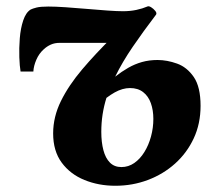

<svg xmlns="http://www.w3.org/2000/svg" viewBox="-20 -585 697 616"><path d="M87 -355.5H46Q43 -372.5 42 -401.5Q41 -430.5 43.5 -462.2Q46 -494 54.5 -519.5Q63 -545 78.5 -554.5Q84.5 -557.5 97.2 -560.8Q110 -564 135 -564Q157.5 -564 190 -561.8Q222.5 -559.5 258 -556.5Q293.5 -553.5 324.5 -551.2Q355.5 -549 374.5 -549Q397.5 -549 417.5 -553.2Q437.5 -557.5 452.5 -564Q457 -566.5 464.8 -561.8Q472.5 -557 478 -550.2Q483.5 -543.5 481 -538.5Q439.5 -484 406 -435Q372.5 -386 349.5 -339Q370.5 -355.5 391.5 -367.5Q412.5 -379.5 435.5 -386Q458.5 -392.5 485.5 -392.5Q516 -392.5 548 -381Q580 -369.5 601.8 -337.8Q623.5 -306 623.5 -245.5Q623.5 -188 601.5 -141Q579.5 -94 541.5 -60Q503.5 -26 454.2 -7.5Q405 11 350 11Q296.5 11 251 -7.5Q205.5 -26 178 -63.2Q150.5 -100.5 150.5 -157Q150.5 -210 175.5 -260.8Q200.5 -311.5 244 -362.8Q287.5 -414 342 -467.5L330 -447.5Q324.5 -447.5 311.8 -447.5Q299 -447.5 281 -447.5Q263 -447.5 243.5 -447.5Q224 -447.5 205 -447.5Q186 -447.5 171.5 -447.5Q155.5 -447.5 142.8 -441.8Q130 -436 120 -426.5Q105 -413 96.5 -393.2Q88 -373.5 87 -355.5ZM369.5 -49Q392 -49 410.8 -62Q429.5 -75 443.2 -97.2Q457 -119.5 464.5 -147.2Q472 -175 472 -203.5Q472 -231.5 464 -254Q456 -276.5 439.2 -289.5Q422.5 -302.5 397 -302.5Q385 -302.5 372.8 -299Q360.5 -295.5 348 -288.5Q335.5 -281.5 321.5 -271Q313.5 -245.5 309.2 -218.2Q305 -191 305 -162Q305 -128.5 311.8 -103Q318.5 -77.5 332.8 -63.2Q347 -49 369.5 -49Z"/></svg>

Font: Merriweather 28pt Black
Style: Italic
Weight: 900
Italic angle: -7.8°
Version: Version 2.101